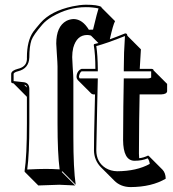

<svg xmlns="http://www.w3.org/2000/svg" viewBox="-20 -718 726 805"><path d="M370.6 -322.3Q365.7 -323.2 362.8 -325.7L306.2 -382.3Q301.3 -388.2 300.8 -395Q300.8 -414.6 314.9 -425.8Q318.8 -428.2 321.8 -429.2H379.9Q379.9 -489.3 373 -529.8L375 -533.2Q383.3 -535.2 392.6 -537.6L361.3 -568.8Q353 -571.3 345.7 -571.3Q301.8 -571.3 287.1 -517.6Q282.7 -499.5 282.7 -478.5Q282.7 -470.2 284.7 -438Q287.6 -396.5 287.6 -382.3V-143.6Q287.6 -10.3 297.4 56.6L241.2 0L238.8 2.9L295.4 59.6Q293.9 59.6 228.5 56.6L140.6 59.6L84 2.9L83 0Q92.8 -64 92.8 -200.2V-312L37.1 -368.2Q31.2 -369.1 28.3 -371.1Q27.3 -373 26.9 -374V-409.2Q28.8 -422.4 54.2 -429.2Q88.4 -437 92.3 -464.4Q93.3 -470.7 92.8 -477.1Q92.8 -546.9 119.6 -585Q128.9 -597.7 149.9 -622.1Q193.4 -671.9 284.2 -691.4Q314.5 -697.8 339.8 -698.2Q389.2 -698.2 404.8 -689L405.8 -686L462.4 -629.4Q454.1 -614.7 440.4 -553.2Q467.8 -563 504.9 -578.1Q509.3 -577.6 511.7 -575.7Q513.7 -572.3 514.2 -567.9L570.8 -511.2Q566.9 -450.7 565.9 -429.2H616.2Q620.6 -428.7 622.6 -426.8Q623.5 -424.3 624 -422.9L680.7 -366.2V-335.4Q679.2 -323.2 656.7 -322.3H565.4L563.5 -215.3Q562.5 -159.7 562.5 -74.7Q562.5 -64 563.5 -54.7Q582 -56.6 601.1 -65.9Q603.5 -64 605 -63L661.6 -6.3Q674.3 7.3 674.8 31.2Q616.2 65.9 527.3 66.4Q485.8 65.9 459.5 39.6L402.8 -17.1Q374.5 -46.4 374 -87.9Q374 -141.6 377 -261.2L378.4 -322.3ZM92.8 -351.1Q91.8 -356.9 89.4 -359.9Q85.9 -362.3 81.1 -362.8ZM103 -346.2V-200.2Q103 -70.3 94.2 -7.3Q144 -9.8 171.9 -9.8Q198.7 -9.8 230 -7.8Q221.2 -74.7 221.2 -200.2V-439Q221.2 -452.1 218.3 -492.7Q215.8 -525.9 215.8 -535.2Q215.8 -606.9 258.3 -630.4Q272.9 -637.7 289.1 -638.2Q326.2 -637.2 352.5 -593.3L370.1 -593.8Q388.7 -670.9 393.1 -682.6Q369.1 -688 339.8 -688Q266.6 -688 198.2 -647.9Q172.4 -632.3 157.7 -615.2Q120.1 -571.8 111.8 -549.3Q103 -522.9 103 -477.1Q101.1 -430.7 56.2 -419.4Q40.5 -415.5 37.1 -409.2V-377.9H38.1L82 -373Q102.1 -369.1 103 -346.2ZM314 -389.2H390.1L387.2 -260.7Q384.3 -141.6 383.8 -87.9Q383.8 -38.1 423.3 -13.2Q444.8 -0.5 471.2 0Q553.2 -0.5 607.9 -30.8Q606 -45.9 599.1 -54.2Q576.2 -43.9 543 -43.9Q496.6 -45.4 496.1 -130.9Q496.1 -217.8 497.1 -272.5L499 -389.2H600.1Q608.9 -389.6 613.8 -392.6V-418.9H499V-429.2Q499 -497.6 503.9 -566.9Q425.3 -535.6 383.8 -524.9Q389.6 -486.8 390.1 -429.2V-418.9H322.3Q315.4 -415.5 311.5 -399.9Q311 -397 311 -395Z"/></svg>

Font: Linux Biolinum Shadow O
Style: Bold
Weight: 700
Designer: Philipp H. Poll
Foundry: Philipp H. Poll
Version: Version 0.9.2